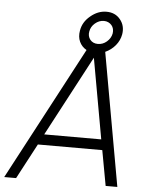

<svg xmlns="http://www.w3.org/2000/svg" viewBox="-79 -974 785 1023"><g transform="rotate(5 314.0 -462.5)"><path d="M490.5 -188.5H146L46 0H-17.5L360.5 -712.5Q334.5 -727 322.5 -753.2Q310.5 -779.5 316.5 -812.5Q324 -859 363.5 -891.5Q403 -925 449 -925Q496 -925 523 -891.5Q550 -858.5 542.5 -812.5Q536.5 -779 514.5 -752.5Q492.5 -726 460.5 -711.5L587.5 0H525ZM366.5 -812.5Q361.5 -787 376.5 -768Q391.5 -750 417.5 -750Q444 -750 465 -768Q486.5 -786.5 491.5 -812.5Q493.5 -825.5 490.8 -836.8Q488 -848 480.8 -856.5Q473.5 -865 463 -870Q452.5 -875 439.5 -875Q413.5 -875 392 -856.5Q371 -838.5 366.5 -812.5ZM480 -245 403 -675 175 -245Z"/></g></svg>

Font: Russisch Sans Light
Style: Italic
Weight: 300
Italic angle: -10°
Designer: Michael Sharanda (font) & Cristiano Sobral (main changes)
Foundry: Michael Sharanda
Version: Version 2.00;September 8, 2020;FontCreator 13.0.0.2681 64-bi